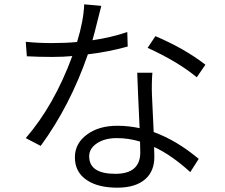

<svg xmlns="http://www.w3.org/2000/svg" viewBox="-20 -819 1040 887"><path d="M889 -462Q802 -534 662 -598L698 -652Q834 -594 929 -520ZM627 -165Q574 -181 520 -181Q464 -181 428 -157Q392 -133 392 -97Q392 -16 513 -16Q628 -16 628 -115ZM684 -483Q680 -434 682 -379L690 -209Q797 -170 898 -85L859 -24Q772 -103 692 -140L693 -93Q693 -30 653 7Q608 48 522 48Q435 48 384 15Q326 -22 326 -92Q326 -158 384 -199Q438 -238 522 -238Q573 -238 625 -227Q616 -417 614 -483ZM448 -792Q445 -782 430 -721Q417 -667 407 -633Q495 -646 568 -671L570 -604Q480 -579 386 -568Q304 -331 168 -145L99 -181Q230 -332 314 -560Q273 -556 220 -556Q160 -556 104 -559L99 -626Q153 -620 220 -620Q286 -620 336 -625Q366 -722 369 -799Z"/></svg>

Font: Source Han Sans CN Normal
Style: Regular
Weight: 350
Designer: Ryoko NISHIZUKA 西塚涼子 (kana, bopomofo & ideographs); Paul D. Hunt (Latin, Greek & Cyrillic); Sandoll Communications 산돌커뮤니
Foundry: Adobe
Version: Version 2.004;hotconv 1.0.118;makeotfexe 2.5.65603